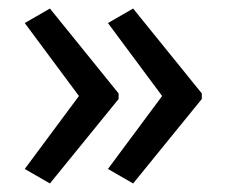

<svg xmlns="http://www.w3.org/2000/svg" viewBox="-20 -582 531 450"><path d="M453 -350 292 -152 233 -186 360 -357 233 -528 292 -562 453 -363ZM258 -350 97 -152 38 -186 165 -357 38 -528 97 -562 258 -363Z"/></svg>

Font: Noto Sans Kannada UI SemiCondensed
Style: Regular
Weight: 400
Width: 4
Designer: Jelle Bosma - Monotype Design Team
Foundry: Monotype Imaging Inc.
Version: Version 2.005; ttfautohint (v1.8.4.7-5d5b)